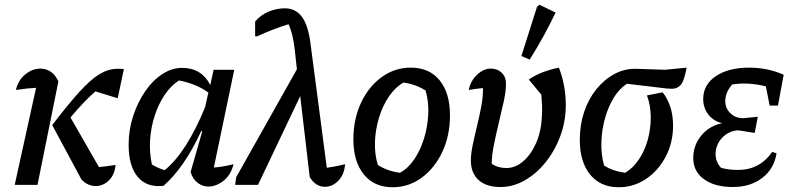

<svg xmlns="http://www.w3.org/2000/svg" viewBox="-20 -779 3344 809"><path d="M42 0 132 -409Q113 -408 93.5 -406Q74 -404 47 -400Q57 -442 87 -466Q117 -490 150 -490Q174 -490 194 -476.5Q214 -463 226 -436L138 0ZM200 -252Q268 -341 315.5 -393Q363 -445 400 -467Q437 -489 474 -489Q481 -489 488 -489Q495 -489 502 -488L476 -365L382 -394Q358 -373 333 -347Q308 -321 277 -284L397 -75Q411 -76 427.5 -78.5Q444 -81 467 -84Q463 -42 438.5 -18.5Q414 5 383 5Q368 5 352.5 -1.5Q337 -8 323 -23Z M669 4Q599 12 560.5 -33.5Q522 -79 522 -169Q522 -232 541 -290Q560 -348 591.5 -394Q623 -440 663.5 -466.5Q704 -493 747 -493Q829 -493 866 -421L880 -485H967L881 -73Q904 -75 924 -78.5Q944 -82 964 -87Q953 -42 922 -17.5Q891 7 858 7Q834 7 813.5 -8Q793 -23 783 -54L832 -225L828 -227Q757 -73 669 4ZM620 -86Q633 -78 646.5 -72Q660 -66 674 -62Q766 -137 844 -327L858 -389Q807 -426 734 -440Q700 -418 674 -379.5Q648 -341 632 -292Q616 -243 612.5 -190Q609 -137 620 -86Z M971 0 975 -32 1231 -487 1222 -569Q1218 -604 1212 -629Q1206 -654 1196 -677Q1128 -656 1064 -626H1055V-688Q1078 -716 1112 -730Q1146 -744 1180 -744Q1225 -744 1251.5 -709Q1278 -674 1288 -598L1357 -72Q1393 -77 1434 -87Q1431 -44 1406 -18Q1381 8 1349 8Q1310 8 1285 -33L1245 -374L1067 0Z M1634 10Q1557 10 1513 -44Q1469 -98 1469 -192Q1469 -277 1501 -345.5Q1533 -414 1588 -454Q1643 -494 1711 -494Q1789 -494 1832.5 -440.5Q1876 -387 1876 -293Q1876 -208 1844 -139.5Q1812 -71 1757 -30.5Q1702 10 1634 10ZM1665 -51Q1699 -69 1725 -107Q1751 -145 1766.5 -195Q1782 -245 1784.5 -298Q1787 -351 1773 -398Q1729 -425 1680 -431Q1646 -412 1619.5 -373.5Q1593 -335 1577.5 -285Q1562 -235 1560 -182.5Q1558 -130 1572 -84Q1612 -58 1665 -51Z M2089 9Q2029 9 1996.5 -20.5Q1964 -50 1964 -103Q1964 -130 1971.5 -166.5Q1979 -203 1989 -244Q1999 -285 2007 -326Q2015 -367 2015 -402Q2015 -405 2015 -408Q2003 -407 1988.5 -405Q1974 -403 1955 -400Q1963 -439 1990.5 -464.5Q2018 -490 2048 -490Q2076 -490 2094 -472.5Q2112 -455 2112 -426Q2112 -395 2102.5 -351.5Q2093 -308 2081.5 -260.5Q2070 -213 2061 -168.5Q2052 -124 2052 -91V-89Q2078 -71 2114 -71Q2151 -71 2184 -99Q2217 -127 2238.5 -175.5Q2260 -224 2263 -284Q2265 -309 2264 -331.5Q2263 -354 2261 -380L2208 -444Q2235 -462 2265.5 -474Q2296 -486 2335 -494Q2364 -419 2364 -336Q2364 -268 2341 -206Q2318 -144 2279 -95.5Q2240 -47 2191 -19Q2142 9 2089 9ZM2212 -528 2177 -543 2243 -751 2253 -759 2321 -726Q2298 -678 2271 -628.5Q2244 -579 2212 -528Z M2587 10Q2510 10 2466.5 -43.5Q2423 -97 2423 -190Q2423 -253 2441.5 -308Q2460 -363 2493.5 -404Q2527 -445 2570.5 -468Q2614 -491 2664 -489L2782 -485L2873 -494Q2863 -438 2848.5 -421.5Q2834 -405 2812 -405Q2802 -405 2790 -406L2622 -426Q2591 -407 2567.5 -369.5Q2544 -332 2530 -283.5Q2516 -235 2514 -182.5Q2512 -130 2525 -82Q2561 -58 2614 -51Q2648 -71 2672.5 -108Q2697 -145 2709.5 -190.5Q2722 -236 2722 -284.5Q2722 -333 2706 -377L2772 -390Q2792 -365 2804 -329.5Q2816 -294 2816 -250Q2816 -178 2785 -119Q2754 -60 2702 -25Q2650 10 2587 10Z M3068 9Q2991 9 2946 -24Q2901 -57 2901 -113Q2901 -167 2935 -208Q2969 -249 3023 -260Q2987 -268 2965 -296Q2943 -324 2943 -362Q2943 -422 2996 -458Q3049 -494 3137 -494Q3175 -494 3212 -486.5Q3249 -479 3282 -464L3258 -334H3223L3207 -415Q3132 -434 3065 -423Q3036 -390 3036 -352Q3036 -323 3057.5 -302Q3079 -281 3111 -281L3173 -287L3160 -219L3090 -230Q3060 -228 3037.5 -211.5Q3015 -195 3004 -171Q2993 -147 2995.5 -120.5Q2998 -94 3018 -72Q3049 -63 3090 -63Q3181 -63 3234 -139L3252 -133Q3242 -68 3192 -29.5Q3142 9 3068 9Z"/></svg>

Font: Piazzolla Medium
Style: Italic
Weight: 500
Italic angle: -11.3°
Designer: Juan Pablo del Peral
Foundry: Huerta Tipografica
Version: Version 1.330